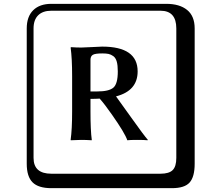

<svg xmlns="http://www.w3.org/2000/svg" viewBox="-20 -774 1140 1006"><path d="M516.1 -494.1Q478 -494.1 466.1 -486.6Q454.1 -479 454.1 -460.9V-294.9H490.2Q550.3 -294.9 573.7 -314.5Q597.2 -334 597.2 -399.9Q597.2 -432.1 591.6 -451.7Q585.9 -471.2 573.5 -480Q561 -488.8 548.6 -491.5Q536.1 -494.1 516.1 -494.1ZM454.1 -255.9V-190.9Q454.1 -90.8 460.9 -41L460 -39.1Q431.2 -41 405.8 -41L351.1 -39.1L350.1 -41Q357.9 -96.2 357.9 -190.9V-375Q357.9 -467.8 350.1 -524.9L352.1 -526.9Q379.9 -524.9 405.8 -524.9Q418 -524.9 461.9 -527.3Q505.9 -529.8 515.1 -529.8Q701.2 -529.8 701.2 -399.9Q701.2 -298.3 587.9 -269Q604.5 -247.1 668.9 -156.2Q733.4 -65.4 754.9 -41L752.9 -39.1Q737.8 -41 698.2 -41Q662.1 -41 647 -39.1Q634.8 -76.2 566.9 -172.9Q528.8 -227.5 502.4 -257.3Q481.9 -255.9 454.1 -255.9ZM249 -717.8Q204.1 -717.8 179.9 -693.8Q155.8 -669.9 155.8 -625V53.2Q155.8 136.2 249 136.2H820.8Q865.7 136.2 884.8 117.2Q903.8 98.1 903.8 53.2V-625Q903.8 -717.8 820.8 -717.8ZM1000 84Q1000 152.8 973.4 182.4Q946.8 211.9 880.9 211.9H249Q181.2 211.9 150.6 181.4Q120.1 150.9 120.1 84V-625Q120.1 -687 154.1 -720.5Q188 -753.9 249 -753.9H851.1Q920.9 -753.9 960.4 -721.9Q1000 -689.9 1000 -625Z"/></svg>

Font: Linux Biolinum Keyboard O
Style: Regular
Weight: 700
Designer: Philipp H. Poll
Foundry: Philipp H. Poll
Version: Version 0.6.1